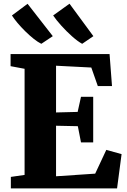

<svg xmlns="http://www.w3.org/2000/svg" viewBox="-20 -1042 703 1062"><path d="M116 -74.5V-661.5L38.5 -676V-743H586L599.5 -566H521L485 -668.5L290 -678.5V-420L409.5 -423L428 -506.5H495.5V-254.5H428L410.5 -344L290 -346.5V-67L506.5 -81.5L568 -213L652.5 -189.5L627.5 0H40V-63.5ZM208 -800Q189.5 -809 166.2 -827.5Q143 -846 119.5 -869.2Q96 -892.5 76.8 -915.2Q57.5 -938 46 -956.5L132.5 -1021L272 -842L209 -800ZM434 -800Q410 -813 378.5 -841Q347 -869 318.5 -900.8Q290 -932.5 274 -956.5L364.5 -1021.5L496.5 -842L435 -800Z"/></svg>

Font: Merriweather 24pt Black
Style: Regular
Weight: 900
Designer: Eben Sorkin
Foundry: Eben Sorkin
Version: Version 2.100